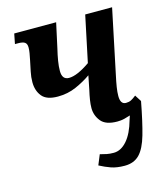

<svg xmlns="http://www.w3.org/2000/svg" viewBox="-113 -623 812 938"><g transform="rotate(-15 292.5 -154.0)"><path d="M402 228Q362 228 333.5 218Q305 208 277 193L298 142Q317 147 331.5 150Q346 153 366 153Q403 153 433.5 118Q464 83 482 18L489 -3Q474 2 458 6Q442 10 423 10Q364 10 340.5 -19.5Q317 -49 317 -86Q317 -105 320.5 -127Q324 -149 330 -175L344 -245Q310 -221 267 -202Q224 -183 174 -183Q117 -183 94 -211.5Q71 -240 71 -283Q71 -309 76.5 -334.5Q82 -360 88 -390Q92 -410 94.5 -424Q97 -438 97 -452Q97 -471 86.5 -478Q76 -485 53 -485H37L47 -536H259L232 -412Q224 -379 219.5 -351.5Q215 -324 215 -301Q215 -257 250 -257Q291 -257 357 -303L406 -536H542L474 -211Q467 -179 463 -154Q459 -129 459 -109Q459 -67 487 -67Q502 -67 513 -72.5Q524 -78 539 -90L560 -57Q541 44 523 107Q505 170 477 199Q449 228 402 228Z"/></g></svg>

Font: Noto Serif Condensed
Style: Bold Italic
Weight: 700
Width: 3
Italic angle: -12°
Designer: Monotype Design Team
Foundry: Monotype Imaging Inc.
Version: Version 2.014